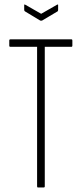

<svg xmlns="http://www.w3.org/2000/svg" viewBox="-20 -829 361 849"><path d="M148 0Q144 0 144 -5V-622H26Q21 -622 21 -627V-650Q21 -655 26 -655H296Q300 -655 300 -650V-627Q300 -622 296 -622H178V-5Q178 0 173 0ZM158 -738 90 -779Q87 -781 87 -786V-807Q87 -811 92 -808L162 -768L232 -808Q237 -811 237 -807V-786Q237 -781 235 -779L166 -738Q162 -737 158 -738Z"/></svg>

Font: Sofia Sans Extra Condensed ExtraLight
Style: Regular
Weight: 250
Designer: Botio Nikoltchev, Ani Petrova
Foundry: lettersoup
Version: Version 4.101